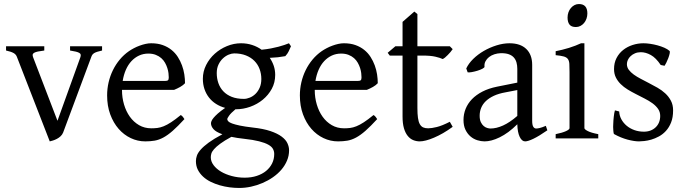

<svg xmlns="http://www.w3.org/2000/svg" viewBox="-20 -682 3381 946"><path d="M482.9 -433.1Q468.3 -429.7 459 -426.8Q449.7 -423.8 443.8 -420.2Q438 -416.5 434.8 -411.9Q431.6 -407.2 429.2 -399.9L291 -28.8Q286.6 -18.1 278.3 -10.5Q270 -2.9 260.3 2.2Q250.5 7.3 241 10.3Q231.4 13.2 225.1 14.6L64 -399.9Q59.6 -413.6 46.9 -420.7Q34.2 -427.7 9.8 -433.1V-454.1H198.2V-433.1Q179.2 -430.7 167.2 -428.2Q155.3 -425.8 148.7 -422.1Q142.1 -418.5 141.1 -413.1Q140.1 -407.7 143.1 -399.9L263.2 -86.9L376 -399.9Q378.4 -407.2 377.7 -412.4Q377 -417.5 371.1 -421.1Q365.2 -424.8 354.2 -427.5Q343.3 -430.2 325.2 -433.1V-454.1H482.9Z M710.9 -418Q686 -418 665 -408.2Q644 -398.4 627.7 -380.9Q611.3 -363.3 600.3 -338.4Q589.4 -313.5 584.5 -283.2H793Q804.2 -283.2 807.9 -286.9Q811.5 -290.5 811.5 -300.8Q811.5 -309.6 810.1 -321.8Q808.6 -334 804.4 -346.9Q800.3 -359.9 793.2 -372.6Q786.1 -385.3 774.9 -395.3Q763.7 -405.3 747.8 -411.6Q731.9 -418 710.9 -418ZM891.6 -272Q882.8 -262.2 868.2 -253.9Q853.5 -245.6 837.9 -239.3H581.1V-237.8Q581.1 -201.2 591.1 -167.2Q601.1 -133.3 619.6 -107.2Q638.2 -81.1 665 -65.4Q691.9 -49.8 725.6 -49.8Q740.7 -49.8 755.1 -51.5Q769.5 -53.2 786.1 -59.8Q802.7 -66.4 823 -79.6Q843.3 -92.8 870.6 -115.2Q877 -111.8 881.6 -105.5Q886.2 -99.1 888.7 -95.2Q856 -59.6 831.3 -37.8Q806.6 -16.1 784.9 -4.4Q763.2 7.3 741.9 11Q720.7 14.6 695.8 14.6Q658.2 14.6 624.3 -1.5Q590.3 -17.6 564.5 -47.1Q538.6 -76.7 523.2 -118.4Q507.8 -160.2 507.8 -211.9Q507.8 -244.6 515.1 -276.4Q522.5 -308.1 536.4 -336.4Q550.3 -364.7 570.3 -388.7Q590.3 -412.6 615.7 -430.2Q626.5 -437.5 639.9 -444.6Q653.3 -451.7 668 -457Q682.6 -462.4 697 -465.6Q711.4 -468.8 724.6 -468.8Q756.8 -468.8 781.5 -460Q806.2 -451.2 824.7 -436.3Q843.3 -421.4 856 -401.6Q868.7 -381.8 876.7 -359.9Q884.8 -337.9 888.2 -315.2Q891.6 -292.5 891.6 -272Z M1267.6 -293Q1267.6 -318.8 1259 -341.8Q1250.5 -364.7 1233.6 -381.8Q1216.8 -398.9 1191.7 -408.9Q1166.5 -418.9 1133.8 -418.9Q1121.6 -418.9 1106.7 -412.8Q1091.8 -406.7 1078.6 -394.5Q1065.4 -382.3 1056.6 -364Q1047.9 -345.7 1047.9 -321.8Q1047.9 -295.9 1055.9 -272.7Q1064 -249.5 1080.3 -232.2Q1096.7 -214.8 1121.8 -204.8Q1147 -194.8 1181.6 -194.8Q1195.8 -194.8 1211.2 -201.2Q1226.6 -207.5 1239 -219.7Q1251.5 -231.9 1259.5 -250.2Q1267.6 -268.6 1267.6 -293ZM1183.6 2Q1165 0 1149.4 -2.4Q1133.8 -4.9 1120.1 -7.8Q1085 11.2 1064.7 26.4Q1044.4 41.5 1034.2 53.5Q1023.9 65.4 1021.2 75.2Q1018.6 85 1018.6 92.8Q1018.6 113.3 1032.2 131.6Q1045.9 149.9 1068.8 163.6Q1091.8 177.2 1122.1 185.3Q1152.3 193.4 1185.5 193.4Q1218.3 193.4 1245.1 184.6Q1272 175.8 1291 160.2Q1310.1 144.5 1320.6 123.3Q1331.1 102.1 1331.1 76.7Q1331.1 63 1324.7 51.5Q1318.4 40 1301.8 30.8Q1285.2 21.5 1256.6 14.2Q1228 6.8 1183.6 2ZM1335.9 -313Q1335.9 -275.4 1319.1 -244.4Q1302.2 -213.4 1274.9 -190.9Q1247.6 -168.5 1212.9 -156Q1178.2 -143.6 1142.6 -143.6H1140.1Q1117.2 -124.5 1108.4 -111.6Q1099.6 -98.6 1099.6 -95.7Q1099.6 -89.8 1104.7 -84.2Q1109.9 -78.6 1123.8 -73.5Q1137.7 -68.4 1162.1 -63.2Q1186.5 -58.1 1224.6 -53.7Q1277.8 -47.9 1312.5 -36.1Q1347.2 -24.4 1367.7 -9Q1388.2 6.3 1396.2 23.9Q1404.3 41.5 1404.3 58.6Q1404.3 85.4 1394 109.6Q1383.8 133.8 1366.2 154.3Q1348.6 174.8 1324.7 191.4Q1300.8 208 1273.4 219.7Q1246.1 231.4 1216.8 237.8Q1187.5 244.1 1158.7 244.1Q1135.7 244.1 1111.3 241Q1086.9 237.8 1063 231Q1039.1 224.1 1017.8 213.6Q996.6 203.1 980.5 188.2Q964.4 173.3 954.8 154.5Q945.3 135.7 945.3 111.8Q945.3 99.1 950 85.2Q954.6 71.3 968.8 55.2Q982.9 39.1 1008.3 20.5Q1033.7 2 1075.7 -20.5Q1043.9 -31.7 1031.7 -45.9Q1019.5 -60.1 1019.5 -74.7Q1019.5 -78.6 1022 -85.2Q1024.4 -91.8 1032 -101.1Q1039.6 -110.4 1053.2 -122.6Q1066.9 -134.8 1089.4 -150.4Q1064.5 -157.2 1044.2 -170.2Q1023.9 -183.1 1009.5 -201.7Q995.1 -220.2 987.3 -243.4Q979.5 -266.6 979.5 -293.9Q979.5 -329.6 995.6 -361.6Q1011.7 -393.6 1038.1 -417.2Q1064.5 -440.9 1098.1 -454.8Q1131.8 -468.8 1167.5 -468.8Q1196.8 -468.8 1222.4 -460.4Q1248 -452.1 1269 -437Q1294.4 -439.5 1314.9 -443.4Q1335.4 -447.3 1351.8 -451.7Q1368.2 -456.1 1380.9 -460.4Q1393.6 -464.8 1403.8 -468.8L1413.6 -454.1Q1407.7 -440.4 1402.3 -429Q1397 -417.5 1385.7 -405.3Q1367.2 -401.9 1349.4 -399.9Q1331.5 -397.9 1309.1 -397Q1321.8 -378.4 1328.9 -357.4Q1335.9 -336.4 1335.9 -313Z M1660.6 -418Q1635.7 -418 1614.7 -408.2Q1593.8 -398.4 1577.4 -380.9Q1561 -363.3 1550 -338.4Q1539.1 -313.5 1534.2 -283.2H1742.7Q1753.9 -283.2 1757.6 -286.9Q1761.2 -290.5 1761.2 -300.8Q1761.2 -309.6 1759.8 -321.8Q1758.3 -334 1754.2 -346.9Q1750 -359.9 1742.9 -372.6Q1735.8 -385.3 1724.6 -395.3Q1713.4 -405.3 1697.5 -411.6Q1681.6 -418 1660.6 -418ZM1841.3 -272Q1832.5 -262.2 1817.9 -253.9Q1803.2 -245.6 1787.6 -239.3H1530.8V-237.8Q1530.8 -201.2 1540.8 -167.2Q1550.8 -133.3 1569.3 -107.2Q1587.9 -81.1 1614.7 -65.4Q1641.6 -49.8 1675.3 -49.8Q1690.4 -49.8 1704.8 -51.5Q1719.2 -53.2 1735.8 -59.8Q1752.4 -66.4 1772.7 -79.6Q1793 -92.8 1820.3 -115.2Q1826.7 -111.8 1831.3 -105.5Q1835.9 -99.1 1838.4 -95.2Q1805.7 -59.6 1781 -37.8Q1756.3 -16.1 1734.6 -4.4Q1712.9 7.3 1691.7 11Q1670.4 14.6 1645.5 14.6Q1607.9 14.6 1574 -1.5Q1540 -17.6 1514.2 -47.1Q1488.3 -76.7 1472.9 -118.4Q1457.5 -160.2 1457.5 -211.9Q1457.5 -244.6 1464.8 -276.4Q1472.2 -308.1 1486.1 -336.4Q1500 -364.7 1520 -388.7Q1540 -412.6 1565.4 -430.2Q1576.2 -437.5 1589.6 -444.6Q1603 -451.7 1617.7 -457Q1632.3 -462.4 1646.7 -465.6Q1661.1 -468.8 1674.3 -468.8Q1706.5 -468.8 1731.2 -460Q1755.9 -451.2 1774.4 -436.3Q1793 -421.4 1805.7 -401.6Q1818.4 -381.8 1826.4 -359.9Q1834.5 -337.9 1837.9 -315.2Q1841.3 -292.5 1841.3 -272Z M2210.4 -57.1Q2186.5 -39.6 2163.1 -26.1Q2139.6 -12.7 2118.4 -3.7Q2097.2 5.4 2079.1 10Q2061 14.6 2048.3 14.6Q2031.2 14.6 2015.9 8.3Q2000.5 2 1988.8 -12.5Q1977.1 -26.9 1970.2 -50.3Q1963.4 -73.7 1963.4 -107.9V-408.2H1900.4L1890.1 -421.9L1928.2 -454.1H1963.4V-574.2L2021.5 -625L2036.6 -612.8V-454.1H2196.3L2210.4 -439.9Q2206.1 -433.1 2199.5 -425.5Q2192.9 -418 2186 -410.9Q2179.2 -403.8 2172.6 -398.4Q2166 -393.1 2161.1 -391.1Q2149.4 -397 2125.5 -402.6Q2101.6 -408.2 2062 -408.2H2036.6V-149.9Q2036.6 -120.6 2039.3 -101.3Q2042 -82 2048.3 -70.6Q2054.7 -59.1 2064.7 -54.4Q2074.7 -49.8 2089.4 -49.8Q2106.4 -49.8 2132.3 -56.2Q2158.2 -62.5 2196.3 -82Z M2396.5 -48.8Q2425.8 -48.8 2458.7 -63.7Q2491.7 -78.6 2528.8 -110.8V-238.3L2470.7 -227.1Q2437.5 -221.2 2413.3 -210Q2389.2 -198.7 2373.5 -183.6Q2357.9 -168.5 2350.6 -150.1Q2343.3 -131.8 2343.3 -111.8Q2343.3 -92.3 2349.1 -80.1Q2355 -67.9 2363.5 -60.8Q2372.1 -53.7 2381.1 -51.3Q2390.1 -48.8 2396.5 -48.8ZM2676.8 -40Q2635.3 -11.2 2608.2 1.7Q2581.1 14.6 2567.4 14.6Q2551.3 14.6 2540.5 -7.8Q2529.8 -30.3 2528.8 -69.8Q2506.8 -47.9 2484.9 -31.7Q2462.9 -15.6 2441.9 -5.4Q2420.9 4.9 2402.1 9.8Q2383.3 14.6 2367.7 14.6Q2350.1 14.6 2331.5 8.8Q2313 2.9 2298.1 -9.8Q2283.2 -22.5 2273.4 -42.5Q2263.7 -62.5 2263.7 -90.8Q2263.7 -119.6 2274.2 -145.8Q2284.7 -171.9 2305.4 -193.4Q2326.2 -214.8 2356.9 -230.7Q2387.7 -246.6 2428.7 -254.9L2528.8 -274.9V-342.8Q2528.8 -359.4 2524.9 -373.8Q2521 -388.2 2511.7 -398.7Q2502.4 -409.2 2486.6 -414.8Q2470.7 -420.4 2446.8 -419.9Q2431.2 -419.4 2416 -414.6Q2400.9 -409.7 2389.6 -400.9Q2378.4 -392.1 2372.1 -380.1Q2365.7 -368.2 2367.2 -353.5Q2367.7 -349.1 2357.2 -343.5Q2346.7 -337.9 2332.3 -333.5Q2317.9 -329.1 2304 -326.7Q2290 -324.2 2284.2 -325.7L2277.3 -344.7Q2288.6 -369.1 2311.5 -391.6Q2334.5 -414.1 2364 -431.2Q2393.6 -448.2 2426.5 -458.5Q2459.5 -468.8 2490.2 -468.8Q2543.9 -468.8 2573 -440.7Q2602.1 -412.6 2602.1 -362.3V-86.9Q2602.1 -66.4 2607.4 -57.6Q2612.8 -48.8 2621.6 -48.8Q2628.4 -48.8 2639.2 -51.3Q2649.9 -53.7 2669.4 -62Z M2874 -615.7Q2874 -602.1 2869.6 -589.8Q2865.2 -577.6 2857.7 -568.6Q2850.1 -559.6 2839.8 -554.2Q2829.6 -548.8 2817.4 -548.8Q2795.4 -548.8 2785.9 -561Q2776.4 -573.2 2776.4 -595.7Q2776.4 -609.4 2780.8 -621.6Q2785.2 -633.8 2793 -642.8Q2800.8 -651.9 2810.8 -657Q2820.8 -662.1 2832.5 -662.1Q2874 -662.1 2874 -615.7ZM2717.8 0V-21Q2751 -27.8 2768.6 -35.9Q2786.1 -43.9 2786.1 -50.8V-327.1Q2786.1 -352.1 2785.2 -367.4Q2784.2 -382.8 2777.8 -391.4Q2771.5 -399.9 2757.6 -403.8Q2743.7 -407.7 2717.8 -410.2V-429.7Q2732.9 -432.6 2749.8 -436.8Q2766.6 -440.9 2783.2 -446Q2799.8 -451.2 2814.9 -457Q2830.1 -462.9 2842.8 -468.8H2859.4V-50.8Q2859.4 -44.9 2875.7 -36.4Q2892.1 -27.8 2927.7 -21V0Z M3296.4 -138.2Q3296.4 -103.5 3286.6 -78.9Q3276.9 -54.2 3261.2 -37.1Q3245.6 -20 3226.6 -9.8Q3207.5 0.5 3189 5.9Q3170.4 11.2 3154.1 12.9Q3137.7 14.6 3128.4 14.6Q3105 14.6 3072 5.9Q3039.1 -2.9 3006.3 -21Q3002.9 -22.5 3002 -37.1Q3001 -45.9 3001 -56.6Q3001 -63 3001.5 -70.3Q3002 -88.9 3004.2 -107.9Q3006.3 -127 3009.8 -138.2L3030.8 -132.8Q3031.7 -112.3 3041.5 -94.2Q3051.3 -76.2 3067.6 -62.5Q3084 -48.8 3105.7 -41Q3127.4 -33.2 3152.8 -33.2Q3170.4 -33.2 3185.1 -38.8Q3199.7 -44.4 3210.4 -54.7Q3221.2 -64.9 3227.1 -79.3Q3232.9 -93.8 3232.9 -110.8Q3232.9 -130.4 3222.4 -145.5Q3211.9 -160.6 3194.8 -173.1Q3177.7 -185.5 3156 -196.5Q3134.3 -207.5 3111.8 -219.2Q3091.3 -229.5 3072.3 -241.2Q3053.2 -252.9 3038.3 -267.6Q3023.4 -282.2 3014.4 -300.3Q3005.4 -318.4 3005.4 -341.8Q3005.4 -372.1 3017.6 -395.8Q3029.8 -419.4 3050 -435.5Q3070.3 -451.7 3096.4 -460.2Q3122.6 -468.8 3150.4 -468.8Q3165.5 -468.8 3183.8 -466.1Q3202.1 -463.4 3220 -458.5Q3237.8 -453.6 3253.4 -446.8Q3269 -439.9 3278.8 -431.2Q3281.7 -428.2 3279.5 -418Q3277.3 -407.7 3272.7 -395.5Q3268.1 -383.3 3262.7 -372.6Q3257.3 -361.8 3254.4 -357.9L3235.4 -361.8Q3211.9 -397 3186.8 -410.9Q3161.6 -424.8 3137.7 -424.8Q3121.6 -424.8 3108.9 -419.4Q3096.2 -414.1 3087.2 -405.5Q3078.1 -397 3073.5 -386.7Q3068.8 -376.5 3068.8 -366.2Q3068.8 -350.6 3078.1 -338.1Q3087.4 -325.7 3102.5 -314.7Q3117.7 -303.7 3137 -293.7Q3156.2 -283.7 3176.8 -272.9Q3197.8 -262.2 3219.2 -250Q3240.7 -237.8 3257.8 -221.9Q3274.9 -206.1 3285.6 -185.8Q3296.4 -165.5 3296.4 -138.2Z"/></svg>

Font: Akkhara
Style: Regular
Weight: 400
Designer: J. Victor Gaultney
Version: Version 1.00 June 13, 2006, initial release